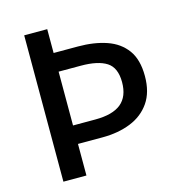

<svg xmlns="http://www.w3.org/2000/svg" viewBox="-108 -835 885 934"><g transform="rotate(-15 334.0 -368.5)"><path d="M97 0V-737H213V-617H336Q417 -617 479.5 -595.5Q542 -574 577.5 -525.5Q613 -477 613 -394Q613 -313 577 -261Q541 -209 478.5 -184Q416 -159 336 -159H213V0ZM213 -252H325Q413 -252 455.5 -287Q498 -322 498 -394Q498 -467 454.5 -495Q411 -523 325 -523H213Z"/></g></svg>

Font: Noto Sans TC Thin Medium
Style: Regular
Weight: 500
Version: Version 2.004-H2;hotconv 1.0.118;makeotfexe 2.5.65603